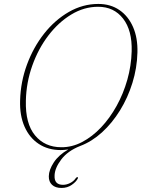

<svg xmlns="http://www.w3.org/2000/svg" viewBox="-20 -730 700 950"><path d="M466.5 -710.5Q527 -710.5 571 -680.2Q615 -650 638.5 -596Q662 -542 660 -470Q658 -393 635.2 -319.8Q612.5 -246.5 573.8 -183.8Q535 -121 484.8 -75.2Q434.5 -29.5 377.5 -8Q315 16.5 282.8 59.5Q250.5 102.5 250 139.5Q248 184.5 292 184.5Q308.5 184.5 326.2 176Q344 167.5 355 151.5Q359 146 363 146.5Q367.5 146.5 365 153Q357 169.5 335 184.8Q313 200 284.5 200Q254 200 237.5 184.5Q221 169 221.5 142Q222 110.5 246.2 73.5Q270.5 36.5 318 9.5Q306 11 297 11.8Q288 12.5 280.5 12.5Q218 12.5 172 -17.8Q126 -48 101.5 -103.2Q77 -158.5 79.5 -233.5Q82 -325 113.5 -410.5Q145 -496 198.2 -563.5Q251.5 -631 320.5 -670.8Q389.5 -710.5 466.5 -710.5ZM108 -232Q105 -118.5 153.5 -60Q202 -1.5 283.5 -1.5Q336 -1 386.2 -27.2Q436.5 -53.5 480 -99.5Q523.5 -145.5 557 -206Q590.5 -266.5 610 -335.5Q629.5 -404.5 631.5 -476Q634.5 -579.5 589 -638Q543.5 -696.5 465.5 -696.5Q396 -696.5 332.8 -658.2Q269.5 -620 219.5 -554.5Q169.5 -489 139.8 -405.5Q110 -322 108 -232Z"/></svg>

Font: Fraunces 144pt Soft Thin
Style: Italic
Weight: 100
Italic angle: -16°
Version: Version 1.000;[0bf87f6ff]